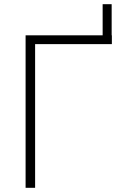

<svg xmlns="http://www.w3.org/2000/svg" viewBox="-20 -896 608 916"><path d="M469.7 -686.5V-876H512.7V-686.5ZM513.7 -727.5V-685.5H147.5V0H102.1V-727.5Z"/></svg>

Font: Inter 16pt ExtraLight
Style: Regular
Weight: 250
Version: Version 4.001;git-66647c0bb